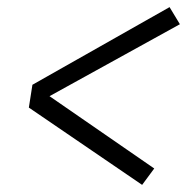

<svg xmlns="http://www.w3.org/2000/svg" viewBox="-20 -610 540 539"><path d="M379 -91 61 -308 71 -372 456 -590 485 -542 119 -340 413 -137Z"/></svg>

Font: Iosevka SS18 Light
Style: Italic
Weight: 300
Italic angle: -9°
Monospace: yes
Designer: Belleve Invis
Foundry: Belleve Invis
Version: Version 25.1.1; ttfautohint (v1.8.4)